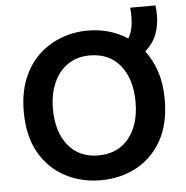

<svg xmlns="http://www.w3.org/2000/svg" viewBox="-56 -855 897 924"><g transform="rotate(-5 393.0 -393.5)"><path d="M393 14Q300 14 222.5 -27Q145 -68 99 -148Q53 -228 53 -347Q53 -436 80 -503.5Q107 -571 154.5 -616.5Q202 -662 263.5 -685.5Q325 -709 393 -709Q501 -709 585 -654Q598 -676 603.5 -701.5Q609 -727 609 -755Q609 -766 608.5 -778Q608 -790 607 -801H729Q732 -778 732 -753Q732 -706 716.5 -663.5Q701 -621 661 -585Q695 -540 714.5 -481Q734 -422 734 -347Q734 -228 688.5 -148Q643 -68 566 -27Q489 14 393 14ZM393 -106Q487 -106 540 -171.5Q593 -237 593 -347Q593 -457 540 -523Q487 -589 393 -589Q331 -589 286.5 -558.5Q242 -528 218 -473.5Q194 -419 194 -347Q194 -237 247 -171.5Q300 -106 393 -106Z"/></g></svg>

Font: Ubuntu Sans
Style: Bold
Weight: 700
Designer: Dalton Maag Ltd
Foundry: Dalton Maag Ltd
Version: Version 1.006; ttfautohint (v1.8.4.7-5d5b)